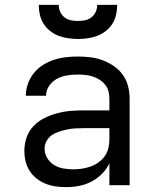

<svg xmlns="http://www.w3.org/2000/svg" viewBox="-20 -760 640 788"><path d="M251 8Q230 8 208.5 5Q187 2 167 -6Q147 -14 130 -27.5Q113 -41 101.5 -59Q90 -77 85 -98Q80 -119 80 -141Q80 -169 89 -195.5Q98 -222 117 -242Q136 -262 160.5 -274.5Q185 -287 212 -294.5Q239 -302 266.5 -304.5Q294 -307 321 -307H429V-355Q429 -371 425 -386Q421 -401 411 -413Q401 -425 387.5 -433.5Q374 -442 359.5 -446.5Q345 -451 329.5 -452.5Q314 -454 299 -454Q277 -454 255 -450.5Q233 -447 213.5 -436.5Q194 -426 181.5 -407.5Q169 -389 169 -367Q169 -367 169 -367Q169 -367 169 -367H86Q86 -367 86 -367Q86 -367 86 -367Q86 -392 94.5 -416Q103 -440 118.5 -459.5Q134 -479 155 -492.5Q176 -506 200 -514Q224 -522 249 -525Q274 -528 299 -528Q325 -528 350.5 -525Q376 -522 400.5 -513Q425 -504 447 -489Q469 -474 484 -453Q499 -432 505.5 -406.5Q512 -381 512 -355V0H429V-90Q418 -66 398.5 -46.5Q379 -27 355 -14.5Q331 -2 304.5 3Q278 8 251 8ZM282 -65Q300 -65 318 -68Q336 -71 353 -77Q370 -83 385 -94Q400 -105 410.5 -120Q421 -135 425 -153Q429 -171 429 -189V-234H321Q305 -234 288 -233Q271 -232 255 -228.5Q239 -225 223 -220Q207 -215 193 -205.5Q179 -196 171 -181Q163 -166 163 -150Q163 -129 174 -111Q185 -93 202.5 -82.5Q220 -72 240.5 -68.5Q261 -65 282 -65ZM300 -600Q280 -600 259.5 -603Q239 -606 220.5 -613Q202 -620 185.5 -633Q169 -646 158.5 -663Q148 -680 143.5 -700Q139 -720 139 -740H221Q221 -725 227 -711.5Q233 -698 244.5 -689Q256 -680 270.5 -677Q285 -674 300 -674Q315 -674 329.5 -677Q344 -680 355.5 -689Q367 -698 373 -711.5Q379 -725 379 -740H461Q461 -720 456.5 -700Q452 -680 441.5 -663Q431 -646 414.5 -633Q398 -620 379.5 -613Q361 -606 340.5 -603Q320 -600 300 -600Z"/></svg>

Font: Bmono
Style: Regular
Weight: 400
Monospace: yes
Designer: Belleve Invis
Foundry: Belleve Invis
Version: Version 11.2.2; ttfautohint (v1.8.2)